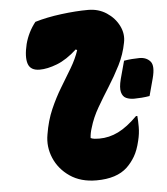

<svg xmlns="http://www.w3.org/2000/svg" viewBox="-54 -808 757 868"><g transform="rotate(-5 324.5 -374.5)"><path d="M136 -727Q189 -743 256 -751.5Q323 -760 378 -760Q425 -760 461.5 -736Q498 -712 516.5 -675Q535 -638 527 -599Q517 -546 493 -498.5Q469 -451 440.5 -406Q412 -361 386.5 -317Q361 -273 348 -228Q340 -204 339 -182Q347 -178 357.5 -177Q368 -176 378 -176Q423 -176 464.5 -196.5Q506 -217 552 -263H558Q560 -243 560 -213Q560 -183 552 -151Q542 -108 526 -81Q510 -54 489 -34Q441 11 349 11Q278 11 229 -22.5Q180 -56 158 -108Q136 -160 146 -215Q156 -277 178 -327.5Q200 -378 226.5 -421.5Q253 -465 276.5 -504.5Q300 -544 313 -583L307 -587Q260 -544 216 -527Q172 -510 137 -510Q95 -510 84.5 -541.5Q74 -573 88 -631Q102 -684 136 -727ZM621 -348Q604 -345 585 -343.5Q566 -342 551 -342Q530 -342 514.5 -349Q499 -356 493.5 -376.5Q488 -397 498 -436L520 -517Q537 -520 556 -521.5Q575 -523 590 -523Q622 -523 639.5 -502.5Q657 -482 642 -426Z"/></g></svg>

Font: Recursive Mn Csl St Blk
Style: Italic
Weight: 900
Italic angle: -15°
Monospace: yes
Version: Version 1.079;hotconv 1.0.112;makeotfexe 2.5.65598; ttfautoh